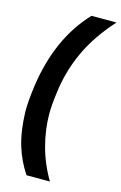

<svg xmlns="http://www.w3.org/2000/svg" viewBox="-142 -899 679 1079"><g transform="rotate(15 197.5 -360.0)"><path d="M265 120H129Q83 52 58 -30Q33 -112 30 -226Q30 -287 42 -374Q83 -664 250 -840H395Q293 -727 240.5 -611.5Q188 -496 173 -371Q163 -299 163 -248Q163 -157 188 -62.5Q213 32 265 120Z"/></g></svg>

Font: Tanohe Sans SemiBold
Style: Italic
Weight: 600
Designer: Village Type and Design LLC & Cristiano Sobral
Foundry: Cooper Hewitt Smithsonian Design Museum
Version: Version 1.00;September 29, 2021;FontCreator 13.0.0.2655 64-b